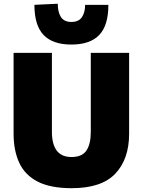

<svg xmlns="http://www.w3.org/2000/svg" viewBox="-20 -997 767 1032"><path d="M365 14.5Q251 14.5 182.5 -20.8Q114 -56 83.5 -122Q53 -188 53 -279V-713H259V-288Q259 -222.5 284.8 -187.8Q310.5 -153 364.5 -153Q421 -153 444.5 -187.8Q468 -222.5 468 -288.5V-713H674V-278.5Q674 -142 600 -63.8Q526 14.5 365 14.5ZM363.5 -757.5Q264 -757.5 214.5 -808.8Q165 -860 165 -971L290.5 -977Q290.5 -931 307.8 -905Q325 -879 363.5 -879Q402.5 -879 420 -904.2Q437.5 -929.5 437.5 -971H562.5Q562.5 -860 513.2 -808.8Q464 -757.5 363.5 -757.5Z"/></svg>

Font: Heraclito ExtraBold
Style: Regular
Weight: 800
Designer: Kostas Bartsokas (font) & Cristiano Sobral (main changes)
Foundry: Kostas Bartsokas (font) & Cristiano Sobral (main changes)
Version: Version 1.00;July 8, 2020;FontCreator 13.0.0.2655 64-bit